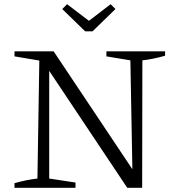

<svg xmlns="http://www.w3.org/2000/svg" viewBox="-20 -893 833 913"><path d="M486 -649H765V-628Q737 -620 710.5 -614.5Q684 -609 657 -606L656 0H585L198 -580L214 -584V-44L339 -25V0H49V-22Q77 -30 104 -35.5Q131 -41 158 -44L167 -605L49 -625V-649H235L625 -65L610 -61L600 -606L486 -625ZM385 -744 276 -850 299 -873 403 -794 506 -873 529 -850 420 -744Z"/></svg>

Font: Piazzolla 24pt Light
Style: Regular
Weight: 300
Designer: Juan Pablo del Peral
Foundry: Huerta Tipografica
Version: Version 2.005